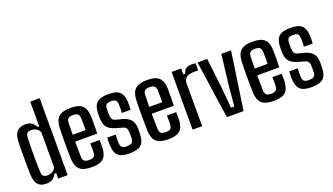

<svg xmlns="http://www.w3.org/2000/svg" viewBox="-70 -1334 3254 1876"><g transform="rotate(-20 1557.0 -396.0)"><path d="M162.5 8Q104.5 8 76.2 -24Q48 -56 44.5 -129Q43 -166 42.5 -211Q42 -256 42.2 -302.8Q42.5 -349.5 43 -393Q43.5 -436.5 44.5 -471Q47 -545.5 77.8 -576.8Q108.5 -608 164.5 -608Q206.5 -608 229.5 -591.5Q252.5 -575 270.5 -542.5H286.5V-800H385V0H286.5V-58H269.5Q251.5 -25.5 227.8 -8.8Q204 8 162.5 8ZM199.5 -65Q227.5 -65 251.5 -78.2Q275.5 -91.5 286.5 -119.5V-481Q275.5 -508.5 251.5 -522Q227.5 -535.5 199.5 -535.5Q170.5 -535.5 157.5 -522.2Q144.5 -509 143.5 -481Q141 -421.5 140.2 -358Q139.5 -294.5 140.2 -234Q141 -173.5 143 -123.5Q144 -91 157.5 -78Q171 -65 199.5 -65Z M636 8Q548.5 8 511 -25.8Q473.5 -59.5 469.5 -134.5Q468.5 -167.5 467.8 -210.2Q467 -253 467 -298.8Q467 -344.5 467.8 -387.8Q468.5 -431 469.5 -464Q474 -542 512.8 -575Q551.5 -608 634.5 -608Q718.5 -608 755.5 -574.8Q792.5 -541.5 796 -468Q796.5 -456.5 796.8 -425.5Q797 -394.5 796.8 -355.8Q796.5 -317 795 -282H565.5Q565.5 -243.5 566.2 -204.2Q567 -165 568 -124Q569 -92 584.5 -79.2Q600 -66.5 634.5 -66.5Q669 -66.5 683.2 -79.2Q697.5 -92 699 -124.5Q700 -139.5 700 -163.5Q700 -187.5 698.5 -215.5H795Q796 -201.5 796.5 -176Q797 -150.5 796 -134.5Q792.5 -58 756 -25Q719.5 8 636 8ZM566 -353.5H700Q700 -379 700.2 -404.5Q700.5 -430 700 -449.8Q699.5 -469.5 699 -477.5Q697 -509 682 -521.5Q667 -534 634.5 -534Q598 -534 583.5 -520.2Q569 -506.5 568 -477.5Q567.5 -447 566.8 -415.8Q566 -384.5 566 -353.5Z M1024.5 8Q942.5 8 908.8 -25.2Q875 -58.5 872 -134Q871.5 -156 871.5 -175.2Q871.5 -194.5 873 -212H960.5Q959 -182 959.2 -161Q959.5 -140 960 -124Q961 -92 976 -79.2Q991 -66.5 1024.5 -66.5Q1062 -66.5 1078.2 -79.2Q1094.5 -92 1095 -124.5Q1095.5 -139 1095.5 -147.2Q1095.5 -155.5 1095.5 -163Q1095.5 -170.5 1095 -183Q1094.5 -213 1085.8 -228.5Q1077 -244 1050.5 -251.5L990.5 -268Q948.5 -280 922.2 -297.8Q896 -315.5 883.5 -344Q871 -372.5 870 -416.5Q870 -431.5 870 -442Q870 -452.5 870 -464.5Q871.5 -541 907 -574.5Q942.5 -608 1030 -608Q1111 -608 1145.5 -575.5Q1180 -543 1183 -467Q1183.5 -456 1183.2 -430.2Q1183 -404.5 1181.5 -389.5H1091Q1092 -404 1092 -420.8Q1092 -437.5 1092 -452.8Q1092 -468 1091.5 -478Q1090.5 -509 1077.2 -521.2Q1064 -533.5 1030 -533.5Q995 -533.5 981.2 -521.2Q967.5 -509 966.5 -478Q966.5 -470.5 966 -457.5Q965.5 -444.5 965.5 -425.5Q966.5 -393.5 974.5 -374.5Q982.5 -355.5 1012.5 -347.5L1068 -333.5Q1128.5 -318.5 1158 -285.5Q1187.5 -252.5 1187.5 -187Q1187.5 -171.5 1187.2 -159.5Q1187 -147.5 1186.5 -132Q1185 -57 1148.8 -24.5Q1112.5 8 1024.5 8Z M1432.5 8Q1345 8 1307.5 -25.8Q1270 -59.5 1266 -134.5Q1265 -167.5 1264.2 -210.2Q1263.5 -253 1263.5 -298.8Q1263.5 -344.5 1264.2 -387.8Q1265 -431 1266 -464Q1270.5 -542 1309.2 -575Q1348 -608 1431 -608Q1515 -608 1552 -574.8Q1589 -541.5 1592.5 -468Q1593 -456.5 1593.2 -425.5Q1593.5 -394.5 1593.2 -355.8Q1593 -317 1591.5 -282H1362Q1362 -243.5 1362.8 -204.2Q1363.5 -165 1364.5 -124Q1365.5 -92 1381 -79.2Q1396.5 -66.5 1431 -66.5Q1465.5 -66.5 1479.8 -79.2Q1494 -92 1495.5 -124.5Q1496.5 -139.5 1496.5 -163.5Q1496.5 -187.5 1495 -215.5H1591.5Q1592.5 -201.5 1593 -176Q1593.5 -150.5 1592.5 -134.5Q1589 -58 1552.5 -25Q1516 8 1432.5 8ZM1362.5 -353.5H1496.5Q1496.5 -379 1496.8 -404.5Q1497 -430 1496.5 -449.8Q1496 -469.5 1495.5 -477.5Q1493.5 -509 1478.5 -521.5Q1463.5 -534 1431 -534Q1394.5 -534 1380 -520.2Q1365.5 -506.5 1364.5 -477.5Q1364 -447 1363.2 -415.8Q1362.5 -384.5 1362.5 -353.5Z M1684 0V-600H1783.5V-536.5H1803Q1811.5 -573.5 1833.8 -588Q1856 -602.5 1893 -602.5Q1903 -602.5 1913.2 -601.8Q1923.5 -601 1932.5 -600.5V-525.5H1894Q1846.5 -525.5 1819.5 -511Q1792.5 -496.5 1783.5 -459.5V0Z M2040.5 0 1953.5 -600H2054.5L2090 -297.5L2110 -73.5H2144L2165 -297.5L2201 -600H2302L2214 0Z M2529 8Q2441.5 8 2404 -25.8Q2366.5 -59.5 2362.5 -134.5Q2361.5 -167.5 2360.8 -210.2Q2360 -253 2360 -298.8Q2360 -344.5 2360.8 -387.8Q2361.5 -431 2362.5 -464Q2367 -542 2405.8 -575Q2444.5 -608 2527.5 -608Q2611.5 -608 2648.5 -574.8Q2685.5 -541.5 2689 -468Q2689.5 -456.5 2689.8 -425.5Q2690 -394.5 2689.8 -355.8Q2689.5 -317 2688 -282H2458.5Q2458.5 -243.5 2459.2 -204.2Q2460 -165 2461 -124Q2462 -92 2477.5 -79.2Q2493 -66.5 2527.5 -66.5Q2562 -66.5 2576.2 -79.2Q2590.5 -92 2592 -124.5Q2593 -139.5 2593 -163.5Q2593 -187.5 2591.5 -215.5H2688Q2689 -201.5 2689.5 -176Q2690 -150.5 2689 -134.5Q2685.5 -58 2649 -25Q2612.5 8 2529 8ZM2459 -353.5H2593Q2593 -379 2593.2 -404.5Q2593.5 -430 2593 -449.8Q2592.5 -469.5 2592 -477.5Q2590 -509 2575 -521.5Q2560 -534 2527.5 -534Q2491 -534 2476.5 -520.2Q2462 -506.5 2461 -477.5Q2460.5 -447 2459.8 -415.8Q2459 -384.5 2459 -353.5Z M2917.5 8Q2835.5 8 2801.8 -25.2Q2768 -58.5 2765 -134Q2764.5 -156 2764.5 -175.2Q2764.5 -194.5 2766 -212H2853.5Q2852 -182 2852.2 -161Q2852.5 -140 2853 -124Q2854 -92 2869 -79.2Q2884 -66.5 2917.5 -66.5Q2955 -66.5 2971.2 -79.2Q2987.5 -92 2988 -124.5Q2988.5 -139 2988.5 -147.2Q2988.5 -155.5 2988.5 -163Q2988.5 -170.5 2988 -183Q2987.5 -213 2978.8 -228.5Q2970 -244 2943.5 -251.5L2883.5 -268Q2841.5 -280 2815.2 -297.8Q2789 -315.5 2776.5 -344Q2764 -372.5 2763 -416.5Q2763 -431.5 2763 -442Q2763 -452.5 2763 -464.5Q2764.5 -541 2800 -574.5Q2835.5 -608 2923 -608Q3004 -608 3038.5 -575.5Q3073 -543 3076 -467Q3076.5 -456 3076.2 -430.2Q3076 -404.5 3074.5 -389.5H2984Q2985 -404 2985 -420.8Q2985 -437.5 2985 -452.8Q2985 -468 2984.5 -478Q2983.5 -509 2970.2 -521.2Q2957 -533.5 2923 -533.5Q2888 -533.5 2874.2 -521.2Q2860.5 -509 2859.5 -478Q2859.5 -470.5 2859 -457.5Q2858.5 -444.5 2858.5 -425.5Q2859.5 -393.5 2867.5 -374.5Q2875.5 -355.5 2905.5 -347.5L2961 -333.5Q3021.5 -318.5 3051 -285.5Q3080.5 -252.5 3080.5 -187Q3080.5 -171.5 3080.2 -159.5Q3080 -147.5 3079.5 -132Q3078 -57 3041.8 -24.5Q3005.5 8 2917.5 8Z"/></g></svg>

Font: Big Shoulders Text Thin SemiBold
Style: Regular
Weight: 600
Version: Version 2.002